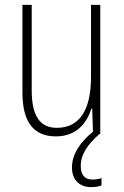

<svg xmlns="http://www.w3.org/2000/svg" viewBox="-20 -549 507 787"><path d="M311 131C311 84 338 44 388 0H391V-529H353V-233C353 -91 301 -25 213 -25C146 -25 110 -71 110 -178V-529H72V-170C72 -51 116 10 209 10C295 10 336 -46 355 -104H358L361 -9C308 34 275 84 275 137C275 189 306 218 354 218C372 218 387 215 396 211V181C389 184 373 187 359 187C327 187 311 168 311 131Z"/></svg>

Font: Noto Sans Devanagari UI Condensed ExtraLight
Style: Regular
Weight: 200
Width: 3
Designer: Jelle Bosma - Monotype Design Team
Foundry: Monotype Imaging Inc.
Version: Version 2.004